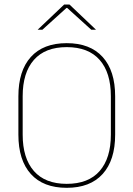

<svg xmlns="http://www.w3.org/2000/svg" viewBox="-20 -844 606 872"><path d="M283 9Q176.5 9 120 -53.8Q63.5 -116.5 63.5 -232.5V-406.5Q63.5 -522.5 120 -585.2Q176.5 -648 283 -648Q389.5 -648 446.2 -585.2Q503 -522.5 503 -406.5V-232.5Q503 -116.5 446.2 -53.8Q389.5 9 283 9ZM283 -9Q381.5 -9 432.5 -67.2Q483.5 -125.5 483.5 -232.5V-407Q483.5 -514 432.5 -572Q381.5 -630 283 -630Q185 -630 134 -572Q83 -514 83 -407V-232.5Q83 -125.5 134 -67.2Q185 -9 283 -9ZM151.5 -709.5 271.5 -823.5H295.5L415.5 -709.5V-709H394.5L285 -808H282L172.5 -709H151.5Z"/></svg>

Font: Anek Kannada Medium Thin
Style: Regular
Weight: 250
Version: Version 1.003